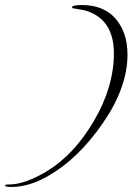

<svg xmlns="http://www.w3.org/2000/svg" viewBox="-48 -649 526 762"><path d="M458 -432Q458 -302 360 -160Q262 -18 142 50Q68 93 -5 93Q-28 93 -28 87Q-28 83 -11 83Q51 83 139 30Q247 -36 325.5 -170.5Q404 -305 404 -437Q404 -569 298 -605Q287 -609 243 -616Q238 -616 238 -620Q238 -629 277 -629Q364 -629 411 -574.5Q458 -520 458 -432Z"/></svg>

Font: Ruthie
Style: Regular
Weight: 400
Designer: Robert E. Leuschke
Foundry: Robert E. Leuschke
Version: Version 1.003